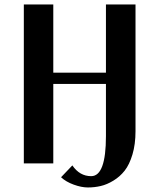

<svg xmlns="http://www.w3.org/2000/svg" viewBox="-20 -720 700 846"><path d="M577.1 -142.1Q577.1 -84.5 563.7 -39.6Q550.3 5.4 529.3 32Q508.3 58.6 479.7 75.9Q451.2 93.3 423.8 99.6Q396.5 106 367.2 106Q338.9 106 304.7 93.5Q270.5 81.1 249 61L298.8 8.8Q331.1 56.2 381.8 56.2Q446.8 56.2 446.8 -120.1V-350.1H214.8V0H85V-700.2H214.8V-399.9H446.8V-700.2H577.1Z"/></svg>

Font: Pfennig
Style: Bold
Weight: 700
Version: Version 20120410 ; ttfautohint (v0.8)